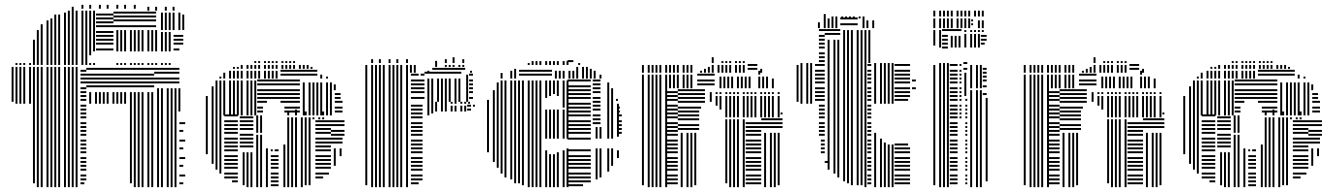

<svg xmlns="http://www.w3.org/2000/svg" viewBox="-20 -772 5507 792"><path d="M36 -352H28V-496H36ZM52 -344H44V-496H52ZM68 -344H60V-496H68ZM84 -344H76V-496H84ZM108 -344H100V-496H108ZM124 -16H116V-496H124ZM140 0H132V-496H140ZM156 0H148V-496H156ZM180 0H172V-496H180ZM196 0H188V-496H196ZM212 0H204V-496H212ZM228 0H220V-496H228ZM252 0H244V-496H252ZM268 0H260V-496H268ZM284 0H276V-496H284ZM300 0H292V-496H300ZM328 -12H312V-20H328ZM336 -28H312V-36H336ZM336 -44H312V-52H336ZM336 -68H312V-76H336ZM336 -84H312V-92H336ZM336 -100H312V-108H336ZM336 -116H312V-124H336ZM336 -140H312V-148H336ZM336 -156H312V-164H336ZM336 -172H312V-180H336ZM336 -188H312V-196H336ZM336 -212H312V-220H336ZM336 -228H312V-236H336ZM336 -244H312V-252H336ZM336 -260H312V-268H336ZM336 -284H312V-292H336ZM336 -300H312V-308H336ZM336 -316H312V-324H336ZM336 -332H312V-340H336ZM336 -356H312V-364H336ZM336 -372H312V-380H336ZM336 -388H312V-396H336ZM336 -404H312V-412H336ZM336 -428H312V-436H336ZM336 -444H312V-452H336ZM336 -460H312V-468H336ZM336 -476H312V-484H336ZM356 -344H348V-392H356ZM380 -344H372V-392H380ZM396 -344H388V-392H396ZM412 -344H404V-392H412ZM428 -344H420V-392H428ZM452 -344H444V-392H452ZM468 -344H460V-392H468ZM484 -344H476V-392H484ZM500 -344H492V-392H500ZM524 -16H516V-392H524ZM540 0H532V-392H540ZM556 0H548V-392H556ZM572 0H564V-392H572ZM596 0H588V-392H596ZM612 0H604V-392H612ZM616 -412H336V-420H616ZM616 -428H336V-436H616ZM616 -444H336V-452H616ZM616 -460H336V-468H616ZM616 -484H336V-492H616ZM636 0H628V-312H636ZM652 0H644V-312H652ZM676 0H668V-312H676ZM692 0H684V-312H692ZM708 0H700V-312H708ZM736 -12H720V-20H736ZM744 -44H720V-52H744ZM736 -84H720V-92H736ZM744 -116H720V-124H744ZM736 -156H720V-164H736ZM744 -188H720V-196H744ZM736 -228H720V-236H736ZM744 -260H720V-268H744ZM636 -312H628V-408H636ZM652 -312H644V-408H652ZM676 -312H668V-408H676ZM692 -312H684V-408H692ZM708 -312H700V-408H708ZM724 -312H716V-408H724ZM720 -428H616V-436H720ZM720 -444H616V-452H720ZM720 -468H616V-476H720ZM720 -484H616V-492H720ZM52 -504H44V-512H52ZM68 -504H60V-512H68ZM84 -504H76V-512H84ZM108 -504H100V-512H108ZM124 -504H116V-608H124ZM140 -504H132V-648H140ZM156 -504H148V-672H156ZM180 -504H172V-688H180ZM196 -504H188V-696H196ZM212 -504H204V-712H212ZM228 -504H220V-712H228ZM252 -504H244V-720H252ZM268 -504H260V-728H268ZM284 -504H276V-728H284ZM300 -504H292V-728H300ZM324 -504H316V-728H324ZM340 -504H332V-728H340ZM356 -504H348V-512H356ZM356 -544H348V-728H356ZM372 -504H364V-512H372ZM372 -560H364V-728H372ZM448 -564H376V-572H448ZM448 -588H376V-596H448ZM448 -604H376V-612H448ZM448 -620H376V-628H448ZM448 -636H376V-644H448ZM448 -660H376V-668H448ZM448 -676H376V-684H448ZM448 -692H376V-700H448ZM448 -708H376V-716H448ZM468 -504H460V-512H468ZM468 -560H460V-648H468ZM484 -504H476V-512H484ZM484 -560H476V-648H484ZM500 -504H492V-512H500ZM500 -560H492V-648H500ZM524 -504H516V-512H524ZM524 -560H516V-648H524ZM540 -504H532V-512H540ZM540 -560H532V-648H540ZM556 -504H548V-512H556ZM556 -560H548V-648H556ZM572 -504H564V-512H572ZM572 -560H564V-648H572ZM596 -504H588V-512H596ZM596 -560H588V-648H596ZM612 -504H604V-512H612ZM612 -560H604V-648H612ZM628 -504H620V-512H628ZM628 -560H620V-648H628ZM624 -660H448V-668H624ZM624 -684H448V-692H624ZM624 -700H448V-708H624ZM624 -716H448V-724H624ZM652 -504H644V-512H652ZM652 -560H644V-640H652ZM668 -504H660V-512H668ZM668 -560H660V-640H668ZM684 -504H676V-512H684ZM684 -560H676V-640H684ZM720 -564H696V-572H720ZM736 -588H696V-596H736ZM736 -604H696V-612H736ZM736 -620H696V-628H736ZM652 -648H644V-720H652ZM668 -648H660V-720H668ZM684 -648H676V-720H684ZM700 -648H692V-720H700ZM724 -648H716V-720H724ZM740 -648H732V-712H740ZM284 -728H276V-744H284ZM596 -728H588V-744H596ZM628 -728H620V-744H628ZM668 -728H660V-744H668ZM700 -728H692V-744H700ZM324 -736H316V-752H324ZM356 -736H348V-752H356ZM396 -736H388V-752H396ZM428 -736H420V-752H428ZM468 -736H460V-752H468ZM500 -736H492V-752H500ZM540 -736H532V-752H540Z M837 -136H829V-296H837ZM861 -96H853V-296H861ZM877 -72H869V-296H877ZM893 -56H885V-296H893ZM961 -20H937V-28H961ZM961 -36H905V-44H961ZM961 -52H905V-60H961ZM961 -76H905V-84H961ZM961 -92H905V-100H961ZM961 -108H905V-116H961ZM961 -124H905V-132H961ZM961 -148H905V-156H961ZM961 -164H905V-172H961ZM961 -180H905V-188H961ZM961 -196H905V-204H961ZM961 -220H905V-228H961ZM961 -236H905V-244H961ZM961 -252H905V-260H961ZM961 -268H905V-276H961ZM961 -292H905V-300H961ZM989 -8H981V-144H989ZM1005 0H997V-144H1005ZM1021 0H1013V-144H1021ZM1025 -164H969V-172H1025ZM1025 -180H969V-188H1025ZM1025 -196H969V-204H1025ZM1025 -212H969V-220H1025ZM1025 -236H969V-244H1025ZM1025 -252H969V-260H1025ZM1025 -268H969V-276H1025ZM1025 -284H969V-292H1025ZM1045 0H1037V-216H1045ZM1061 0H1053V-216H1061ZM1085 0H1077V-160H1085ZM1129 -4H1097V-12H1129ZM1129 -20H1097V-28H1129ZM1129 -36H1097V-44H1129ZM1129 -52H1097V-60H1129ZM1129 -76H1097V-84H1129ZM1129 -92H1097V-100H1129ZM1129 -108H1097V-116H1129ZM1129 -124H1097V-132H1129ZM1105 -148H1097V-156H1105ZM1129 -148H1113V-156H1129ZM1045 -224H1037V-296H1045ZM1061 -224H1053V-296H1061ZM1157 0H1149V-176H1157ZM1173 0H1165V-280H1173ZM1189 0H1181V-280H1189ZM1205 0H1197V-280H1205ZM1229 0H1221V-280H1229ZM1245 -8H1237V-280H1245ZM1261 -8H1253V-280H1261ZM1313 -36H1281V-44H1313ZM1337 -52H1281V-60H1337ZM1345 -76H1281V-84H1345ZM1345 -92H1281V-100H1345ZM1345 -108H1281V-116H1345ZM1345 -124H1281V-132H1345ZM1345 -148H1281V-156H1345ZM1345 -164H1281V-172H1345ZM1345 -180H1281V-188H1345ZM1345 -196H1281V-204H1345ZM1345 -220H1281V-228H1345ZM1345 -236H1281V-244H1345ZM1345 -252H1281V-260H1345ZM1345 -268H1281V-276H1345ZM1365 -88H1357V-160H1365ZM1389 -128H1381V-160H1389ZM1393 -180H1345V-188H1393ZM1393 -196H1345V-204H1393ZM1401 -212H1345V-220H1401ZM1401 -228H1345V-236H1401ZM1401 -252H1345V-260H1401ZM1401 -268H1345V-276H1401ZM1173 -280H1165V-288H1173ZM1189 -280H1181V-288H1189ZM1205 -280H1197V-288H1205ZM1229 -280H1221V-288H1229ZM1245 -280H1237V-288H1245ZM1261 -280H1253V-288H1261ZM1277 -280H1269V-288H1277ZM1301 -280H1293V-288H1301ZM1317 -280H1309V-288H1317ZM1173 -296H1165V-312H1173ZM1205 -296H1197V-320H1205ZM1245 -296H1237V-312H1245ZM1277 -296H1269V-320H1277ZM1317 -296H1309V-312H1317ZM1349 -296H1341V-320H1349ZM837 -296H829V-376H837ZM861 -296H853V-416H861ZM877 -296H869V-440H877ZM893 -296H885V-440H893ZM909 -296H901V-440H909ZM933 -296H925V-440H933ZM949 -296H941V-440H949ZM965 -296H957V-440H965ZM981 -296H973V-440H981ZM1005 -296H997V-440H1005ZM1021 -296H1013V-440H1021ZM1037 -296H1029V-440H1037ZM1065 -308H1041V-316H1065ZM1217 -308H1153V-316H1217ZM1065 -324H1041V-332H1065ZM1217 -324H1153V-332H1217ZM1081 -348H1041V-356H1081ZM1217 -348H1137V-356H1217ZM1217 -364H1041V-372H1217ZM1217 -380H1041V-388H1217ZM1217 -396H1041V-404H1217ZM1217 -420H1041V-428H1217ZM1217 -436H1041V-444H1217ZM1237 -296H1229V-400H1237ZM1261 -296H1253V-400H1261ZM1277 -296H1269V-400H1277ZM1293 -296H1285V-400H1293ZM1309 -296H1301V-400H1309ZM1333 -296H1325V-400H1333ZM1349 -296H1341V-400H1349ZM1393 -308H1361V-316H1393ZM1393 -324H1361V-332H1393ZM1393 -348H1361V-356H1393ZM1385 -364H1361V-372H1385ZM1385 -380H1361V-388H1385ZM1237 -400H1229V-432H1237ZM1261 -400H1253V-432H1261ZM1277 -400H1269V-432H1277ZM1293 -400H1285V-432H1293ZM1309 -400H1301V-432H1309ZM1333 -400H1325V-432H1333ZM1349 -400H1341V-432H1349ZM1365 -400H1357V-424H1365ZM893 -448H885V-456H893ZM909 -448H901V-472H909ZM933 -448H925V-480H933ZM949 -448H941V-480H949ZM965 -448H957V-480H965ZM981 -448H973V-480H981ZM1005 -448H997V-480H1005ZM1021 -448H1013V-480H1021ZM1037 -448H1029V-480H1037ZM1053 -448H1045V-480H1053ZM1077 -448H1069V-480H1077ZM1093 -448H1085V-480H1093ZM1109 -448H1101V-480H1109ZM1125 -448H1117V-480H1125ZM1289 -460H1137V-468H1289ZM1289 -476H1137V-484H1289ZM1309 -448H1301V-464H1309ZM1333 -448H1325V-456H1333ZM949 -488H941V-496H949ZM965 -488H957V-496H965ZM981 -488H973V-504H981ZM1005 -488H997V-504H1005ZM1021 -488H1013V-504H1021ZM1037 -488H1029V-504H1037ZM1053 -488H1045V-504H1053ZM1077 -488H1069V-504H1077ZM1093 -488H1085V-504H1093ZM1109 -488H1101V-504H1109ZM1125 -488H1117V-504H1125ZM1149 -488H1141V-504H1149ZM1165 -488H1157V-504H1165ZM1181 -488H1173V-504H1181ZM1197 -488H1189V-504H1197ZM1221 -488H1213V-504H1221ZM1237 -488H1229V-504H1237ZM1253 -488H1245V-504H1253ZM1269 -488H1261V-496H1269ZM1037 -512H1029V-520H1037ZM1053 -512H1045V-520H1053ZM1077 -512H1069V-520H1077ZM1093 -512H1085V-520H1093ZM1109 -512H1101V-520H1109ZM1125 -512H1117V-520H1125ZM1149 -512H1141V-520H1149ZM1165 -512H1157V-520H1165ZM1181 -512H1173V-520H1181ZM1197 -512H1189V-520H1197Z M1495 -8H1487V-352H1495ZM1519 0H1511V-352H1519ZM1535 0H1527V-352H1535ZM1551 0H1543V-352H1551ZM1567 0H1559V-352H1567ZM1591 0H1583V-352H1591ZM1607 0H1599V-352H1607ZM1623 0H1615V-352H1623ZM1639 0H1631V-352H1639ZM1663 0H1655V-352H1663ZM1707 -12H1675V-20H1707ZM1723 -28H1675V-36H1723ZM1723 -44H1675V-52H1723ZM1723 -68H1675V-76H1723ZM1723 -84H1675V-92H1723ZM1723 -100H1675V-108H1723ZM1723 -116H1675V-124H1723ZM1723 -140H1675V-148H1723ZM1723 -156H1675V-164H1723ZM1723 -172H1675V-180H1723ZM1723 -188H1675V-196H1723ZM1723 -212H1675V-220H1723ZM1723 -228H1675V-236H1723ZM1723 -244H1675V-252H1723ZM1723 -260H1675V-268H1723ZM1723 -284H1675V-292H1723ZM1723 -300H1675V-308H1723ZM1723 -316H1675V-324H1723ZM1723 -332H1675V-340H1723ZM1751 -296H1743V-352H1751ZM1767 -304H1759V-352H1767ZM1783 -312H1775V-352H1783ZM1807 -312H1799V-352H1807ZM1823 -312H1815V-352H1823ZM1847 -312H1839V-336H1847ZM1863 -312H1855V-336H1863ZM1887 -312H1879V-336H1887ZM1903 -312H1895V-336H1903ZM1923 -316H1907V-324H1923ZM1923 -332H1907V-340H1923ZM1939 -332H1931V-340H1939ZM1847 -344H1839V-352H1847ZM1863 -344H1855V-352H1863ZM1887 -344H1879V-352H1887ZM1903 -344H1895V-352H1903ZM1919 -344H1911V-352H1919ZM1495 -352H1487V-472H1495ZM1519 -352H1511V-472H1519ZM1535 -352H1527V-472H1535ZM1551 -352H1543V-472H1551ZM1567 -352H1559V-472H1567ZM1591 -352H1583V-472H1591ZM1607 -352H1599V-472H1607ZM1623 -352H1615V-472H1623ZM1639 -352H1631V-472H1639ZM1663 -352H1655V-472H1663ZM1731 -364H1675V-372H1731ZM1731 -388H1675V-396H1731ZM1731 -404H1675V-412H1731ZM1731 -420H1675V-428H1731ZM1731 -436H1675V-444H1731ZM1707 -460H1675V-468H1707ZM1731 -460H1715V-468H1731ZM1751 -352H1743V-448H1751ZM1767 -352H1759V-448H1767ZM1791 -352H1783V-448H1791ZM1807 -352H1799V-448H1807ZM1823 -352H1815V-448H1823ZM1839 -352H1831V-448H1839ZM1863 -352H1855V-448H1863ZM1879 -352H1871V-448H1879ZM1883 -468H1731V-476H1883ZM1911 -352H1903V-464H1911ZM1931 -364H1915V-372H1931ZM1931 -388H1915V-396H1931ZM1931 -404H1915V-412H1931ZM1931 -420H1915V-428H1931ZM1931 -436H1915V-444H1931ZM1931 -460H1915V-468H1931ZM1495 -472H1487V-496H1495ZM1519 -472H1511V-496H1519ZM1535 -472H1527V-496H1535ZM1551 -472H1543V-496H1551ZM1567 -472H1559V-496H1567ZM1591 -472H1583V-496H1591ZM1607 -472H1599V-496H1607ZM1623 -472H1615V-496H1623ZM1639 -472H1631V-496H1639ZM1663 -472H1655V-496H1663ZM1679 -472H1671V-496H1679ZM1695 -472H1687V-496H1695ZM1751 -472H1743V-480H1751ZM1899 -484H1763V-492H1899ZM1927 -472H1919V-480H1927ZM1495 -496H1487V-504H1495ZM1519 -496H1511V-504H1519ZM1535 -496H1527V-504H1535ZM1551 -496H1543V-504H1551ZM1567 -496H1559V-504H1567ZM1591 -496H1583V-504H1591ZM1607 -496H1599V-504H1607ZM1623 -496H1615V-504H1623ZM1639 -496H1631V-504H1639ZM1663 -496H1655V-504H1663ZM1679 -496H1671V-504H1679ZM1695 -496H1687V-504H1695ZM1783 -496H1775V-521H1783ZM1823 -496H1815V-504H1823ZM1839 -496H1831V-504H1839ZM1855 -496H1847V-504H1855ZM1879 -496H1871V-504H1879ZM1895 -496H1887V-504H1895ZM1519 -512H1511V-528H1519ZM1551 -512H1543V-528H1551ZM1591 -512H1583V-528H1591ZM1623 -512H1615V-528H1623ZM1663 -512H1655V-528H1663ZM1823 -512H1815V-528H1823ZM1855 -512H1847V-536H1855ZM1895 -512H1887V-528H1895Z M1997 -144H1989V-360H1997ZM2021 -104H2013V-400H2021ZM2037 -80H2029V-432H2037ZM2053 -56H2045V-440H2053ZM2069 -40H2061V-440H2069ZM2093 -32H2085V-440H2093ZM2109 -16H2101V-440H2109ZM2125 -16H2117V-440H2125ZM2141 -8H2133V-440H2141ZM2165 0H2157V-440H2165ZM2181 0H2173V-440H2181ZM2197 0H2189V-440H2197ZM2213 0H2205V-440H2213ZM2237 0H2229V-152H2237ZM2237 -200H2229V-320H2237ZM2237 -368H2229V-440H2237ZM2253 0H2245V-136H2253ZM2253 -200H2245V-320H2253ZM2253 -376H2245V-440H2253ZM2269 0H2261V-136H2269ZM2269 -200H2261V-320H2269ZM2269 -384H2261V-440H2269ZM2285 0H2277V-144H2285ZM2285 -200H2277V-320H2285ZM2285 -376H2277V-440H2285ZM2309 0H2301V-152H2309ZM2309 -200H2301V-320H2309ZM2309 -328H2301V-440H2309ZM2325 0H2317V-160H2325ZM2325 -200H2317V-440H2325ZM2385 -4H2321V-12H2385ZM2417 -20H2321V-28H2417ZM2417 -36H2321V-44H2417ZM2417 -52H2321V-60H2417ZM2417 -76H2321V-84H2417ZM2417 -92H2321V-100H2417ZM2417 -108H2321V-116H2417ZM2417 -124H2321V-132H2417ZM2417 -148H2321V-156H2417ZM2417 -196H2321V-204H2417ZM2417 -220H2321V-228H2417ZM2417 -236H2321V-244H2417ZM2417 -252H2321V-260H2417ZM2417 -268H2321V-276H2417ZM2417 -292H2321V-300H2417ZM2417 -308H2321V-316H2417ZM2417 -324H2321V-332H2417ZM2417 -340H2321V-348H2417ZM2417 -364H2321V-372H2417ZM2417 -380H2321V-388H2417ZM2417 -396H2321V-404H2417ZM2417 -412H2321V-420H2417ZM2417 -436H2321V-444H2417ZM2445 -32H2437V-160H2445ZM2445 -200H2437V-248H2445ZM2461 -40H2453V-160H2461ZM2461 -200H2453V-248H2461ZM2457 -260H2425V-268H2457ZM2457 -276H2425V-284H2457ZM2457 -292H2425V-300H2457ZM2457 -316H2425V-324H2457ZM2457 -332H2425V-340H2457ZM2457 -348H2425V-356H2457ZM2457 -364H2425V-372H2457ZM2457 -388H2425V-396H2457ZM2457 -404H2425V-412H2457ZM2457 -420H2425V-428H2457ZM2457 -436H2425V-444H2457ZM2493 -64H2485V-160H2493ZM2493 -200H2485V-344H2493ZM2509 -88H2501V-160H2509ZM2509 -200H2501V-344H2509ZM2533 -120H2525V-152H2533ZM2533 -208H2525V-344H2533ZM2545 -220H2529V-228H2545ZM2545 -236H2529V-244H2545ZM2545 -252H2529V-260H2545ZM2545 -268H2529V-276H2545ZM2545 -292H2529V-300H2545ZM2537 -308H2529V-316H2537ZM2537 -324H2529V-332H2537ZM2493 -344H2485V-408H2493ZM2509 -344H2501V-408H2509ZM2529 -356H2521V-364H2529ZM2493 -408H2485V-432H2493ZM2053 -448H2045V-471H2053ZM2093 -448H2085V-480H2093ZM2109 -448H2101V-488H2109ZM2257 -460H2121V-468H2257ZM2257 -476H2121V-484H2257ZM2277 -448H2269V-480H2277ZM2293 -448H2285V-480H2293ZM2309 -448H2301V-480H2309ZM2333 -448H2325V-480H2333ZM2349 -448H2341V-480H2349ZM2365 -448H2357V-496H2365ZM2389 -448H2381V-496H2389ZM2405 -448H2397V-496H2405ZM2421 -448H2413V-488H2421ZM2437 -448H2429V-480H2437ZM2461 -448H2453V-464H2461ZM2165 -504H2157V-512H2165ZM2181 -504H2173V-520H2181ZM2197 -504H2189V-520H2197ZM2213 -504H2205V-520H2213ZM2237 -504H2229V-520H2237ZM2253 -504H2245V-520H2253ZM2269 -504H2261V-520H2269ZM2285 -504H2277V-520H2285ZM2309 -504H2301V-520H2309ZM2325 -504H2317V-520H2325ZM2345 -516H2321V-524H2345ZM2373 -504H2365V-512H2373Z M2636 -8H2628V-408H2636ZM2660 0H2652V-408H2660ZM2676 0H2668V-408H2676ZM2692 0H2684V-408H2692ZM2708 0H2700V-408H2708ZM2732 0H2724V-408H2732ZM2776 -12H2728V-20H2776ZM2776 -28H2728V-36H2776ZM2776 -44H2728V-52H2776ZM2776 -68H2728V-76H2776ZM2776 -84H2728V-92H2776ZM2776 -100H2728V-108H2776ZM2776 -116H2728V-124H2776ZM2776 -140H2728V-148H2776ZM2776 -156H2728V-164H2776ZM2776 -172H2728V-180H2776ZM2776 -188H2728V-196H2776ZM2776 -212H2728V-220H2776ZM2776 -228H2728V-236H2776ZM2776 -244H2728V-252H2776ZM2776 -260H2728V-268H2776ZM2776 -284H2728V-292H2776ZM2776 -300H2728V-308H2776ZM2776 -316H2728V-324H2776ZM2776 -332H2728V-340H2776ZM2776 -356H2728V-364H2776ZM2776 -372H2728V-380H2776ZM2776 -388H2728V-396H2776ZM2796 0H2788V-224H2796ZM2820 0H2812V-224H2820ZM2836 0H2828V-224H2836ZM2852 -8H2844V-224H2852ZM2864 -236H2776V-244H2864ZM2864 -252H2776V-260H2864ZM2864 -276H2776V-284H2864ZM2864 -292H2776V-300H2864ZM2864 -308H2776V-316H2864ZM2872 -324H2776V-332H2872ZM2888 -348H2776V-356H2888ZM2888 -364H2776V-372H2888ZM2888 -380H2776V-388H2888ZM2888 -396H2776V-404H2888ZM2916 -352H2908V-392H2916ZM2980 -16H2972V-280H2980ZM2996 0H2988V-280H2996ZM3012 0H3004V-280H3012ZM3028 0H3020V-280H3028ZM3052 0H3044V-280H3052ZM3120 -12H3056V-20H3120ZM3120 -28H3056V-36H3120ZM3120 -44H3056V-52H3120ZM3120 -68H3056V-76H3120ZM3120 -84H3056V-92H3120ZM3120 -100H3056V-108H3120ZM3120 -116H3056V-124H3120ZM3120 -140H3056V-148H3120ZM3120 -156H3056V-164H3120ZM3120 -172H3056V-180H3120ZM3120 -188H3056V-196H3120ZM3120 -212H3056V-220H3120ZM3120 -228H3056V-236H3120ZM3120 -244H3056V-252H3120ZM3120 -260H3056V-268H3120ZM3140 0H3132V-224H3140ZM3164 0H3156V-224H3164ZM3180 0H3172V-224H3180ZM3196 -8H3188V-224H3196ZM3208 -244H3120V-252H3208ZM3208 -260H3120V-268H3208ZM3208 -276H3120V-284H3208ZM2940 -336H2932V-376H2940ZM2956 -320H2948V-376H2956ZM2980 -288H2972V-376H2980ZM2996 -288H2988V-376H2996ZM3012 -288H3004V-376H3012ZM3028 -288H3020V-376H3028ZM3052 -288H3044V-376H3052ZM3068 -288H3060V-376H3068ZM3084 -288H3076V-376H3084ZM3100 -288H3092V-376H3100ZM3124 -288H3116V-376H3124ZM3140 -288H3132V-376H3140ZM3156 -288H3148V-376H3156ZM3172 -288H3164V-376H3172ZM3196 -288H3188V-376H3196ZM3208 -300H3200V-308H3208ZM2940 -384H2932V-392H2940ZM2956 -384H2948V-392H2956ZM2980 -384H2972V-392H2980ZM2996 -384H2988V-392H2996ZM3012 -384H3004V-392H3012ZM3028 -384H3020V-392H3028ZM3052 -384H3044V-392H3052ZM3068 -384H3060V-392H3068ZM3084 -384H3076V-392H3084ZM3100 -384H3092V-392H3100ZM3124 -384H3116V-392H3124ZM3140 -384H3132V-392H3140ZM3156 -384H3148V-392H3156ZM3172 -384H3164V-392H3172ZM3196 -384H3188V-392H3196ZM2636 -408H2628V-464H2636ZM2660 -408H2652V-464H2660ZM2676 -408H2668V-464H2676ZM2692 -408H2684V-464H2692ZM2708 -408H2700V-464H2708ZM2732 -408H2724V-464H2732ZM2748 -408H2740V-464H2748ZM2764 -408H2756V-464H2764ZM2780 -408H2772V-464H2780ZM2804 -408H2796V-464H2804ZM2820 -408H2812V-464H2820ZM2836 -408H2828V-464H2836ZM2928 -420H2856V-428H2928ZM2928 -436H2856V-444H2928ZM2928 -460H2856V-468H2928ZM2956 -408H2948V-456H2956ZM2972 -408H2964V-456H2972ZM2988 -408H2980V-456H2988ZM3004 -408H2996V-456H3004ZM3028 -408H3020V-456H3028ZM3044 -408H3036V-456H3044ZM3060 -408H3052V-456H3060ZM3076 -408H3068V-456H3076ZM3116 -408H3108V-456H3116ZM3132 -408H3124V-456H3132ZM3148 -408H3140V-456H3148ZM3172 -408H3164V-448H3172ZM3116 -464H3108V-480H3116ZM2636 -472H2628V-504H2636ZM2660 -472H2652V-504H2660ZM2676 -472H2668V-504H2676ZM2692 -472H2684V-504H2692ZM2708 -472H2700V-504H2708ZM2732 -472H2724V-504H2732ZM2748 -472H2740V-504H2748ZM2764 -472H2756V-504H2764ZM2780 -472H2772V-504H2780ZM2804 -472H2796V-504H2804ZM2820 -472H2812V-504H2820ZM2836 -472H2828V-504H2836ZM2876 -472H2868V-480H2876ZM2892 -472H2884V-488H2892ZM2908 -472H2900V-496H2908ZM2924 -472H2916V-504H2924ZM2948 -472H2940V-504H2948ZM2964 -472H2956V-504H2964ZM2980 -472H2972V-504H2980ZM2996 -472H2988V-504H2996ZM3020 -472H3012V-504H3020ZM3036 -472H3028V-504H3036ZM3052 -472H3044V-504H3052ZM3104 -484H3064V-492H3104ZM3104 -500H3064V-508H3104ZM3124 -472H3116V-488H3124ZM2924 -512H2916V-536H2924ZM2964 -512H2956V-520H2964ZM2980 -512H2972V-520H2980ZM2996 -512H2988V-520H2996ZM3020 -512H3012V-520H3020ZM3036 -512H3028V-520H3036ZM3052 -512H3044V-520H3052Z M3274 -352H3266V-504H3274ZM3290 -344H3282V-512H3290ZM3314 -344H3306V-512H3314ZM3330 -344H3322V-512H3330ZM3398 -100H3382V-108H3398ZM3382 -140H3366V-148H3382ZM3382 -156H3366V-164H3382ZM3382 -172H3366V-180H3382ZM3382 -188H3366V-196H3382ZM3382 -212H3358V-220H3382ZM3382 -228H3358V-236H3382ZM3382 -244H3358V-252H3382ZM3382 -260H3358V-268H3382ZM3382 -284H3358V-292H3382ZM3382 -300H3358V-308H3382ZM3382 -316H3358V-324H3382ZM3382 -332H3358V-340H3382ZM3382 -356H3342V-364H3382ZM3382 -372H3342V-380H3382ZM3382 -388H3342V-396H3382ZM3382 -404H3342V-412H3382ZM3382 -428H3342V-436H3382ZM3382 -444H3342V-452H3382ZM3382 -460H3342V-468H3382ZM3382 -476H3342V-484H3382ZM3382 -500H3342V-508H3382ZM3382 -516H3358V-524H3382ZM3382 -532H3358V-540H3382ZM3382 -548H3358V-556H3382ZM3382 -572H3358V-580H3382ZM3382 -588H3358V-596H3382ZM3382 -604H3358V-612H3382ZM3382 -620H3358V-628H3382ZM3382 -644H3358V-652H3382ZM3402 -72H3394V-608H3402ZM3426 -56H3418V-608H3426ZM3442 -40H3434V-608H3442ZM3446 -628H3382V-636H3446ZM3446 -644H3382V-652H3446ZM3466 -24H3458V-512H3466ZM3482 -16H3474V-512H3482ZM3498 -8H3490V-512H3498ZM3522 -8H3514V-512H3522ZM3538 -8H3530V-512H3538ZM3554 0H3546V-512H3554ZM3574 -12H3558V-20H3574ZM3574 -28H3558V-36H3574ZM3574 -44H3558V-52H3574ZM3574 -68H3558V-76H3574ZM3574 -84H3558V-92H3574ZM3574 -100H3558V-108H3574ZM3574 -116H3558V-124H3574ZM3574 -140H3558V-148H3574ZM3574 -156H3558V-164H3574ZM3574 -172H3558V-180H3574ZM3574 -188H3558V-196H3574ZM3574 -212H3558V-220H3574ZM3574 -228H3558V-236H3574ZM3574 -244H3558V-252H3574ZM3574 -260H3558V-268H3574ZM3574 -284H3558V-292H3574ZM3574 -300H3558V-308H3574ZM3574 -316H3558V-324H3574ZM3574 -332H3558V-340H3574ZM3574 -356H3558V-364H3574ZM3574 -372H3558V-380H3574ZM3574 -388H3558V-396H3574ZM3574 -404H3558V-412H3574ZM3574 -428H3558V-436H3574ZM3574 -444H3558V-452H3574ZM3574 -460H3558V-468H3574ZM3574 -476H3558V-484H3574ZM3574 -500H3558V-508H3574ZM3466 -512H3458V-648H3466ZM3482 -512H3474V-648H3482ZM3498 -512H3490V-648H3498ZM3522 -512H3514V-648H3522ZM3538 -512H3530V-648H3538ZM3554 -512H3546V-648H3554ZM3570 -512H3562V-648H3570ZM3594 0H3586V-224H3594ZM3594 -344H3586V-512H3594ZM3618 0H3610V-200H3618ZM3618 -344H3610V-512H3618ZM3634 0H3626V-184H3634ZM3634 -344H3626V-512H3634ZM3650 0H3642V-176H3650ZM3650 -344H3642V-512H3650ZM3666 0H3658V-176H3666ZM3666 -344H3658V-512H3666ZM3734 -12H3670V-20H3734ZM3734 -28H3670V-36H3734ZM3734 -44H3670V-52H3734ZM3734 -68H3670V-76H3734ZM3734 -84H3670V-92H3734ZM3734 -100H3670V-108H3734ZM3734 -116H3670V-124H3734ZM3734 -140H3670V-148H3734ZM3734 -156H3670V-164H3734ZM3726 -172H3670V-180H3726ZM3726 -356H3670V-364H3726ZM3734 -372H3670V-380H3734ZM3734 -388H3670V-396H3734ZM3734 -404H3670V-412H3734ZM3734 -428H3670V-436H3734ZM3734 -444H3670V-452H3734ZM3734 -460H3670V-468H3734ZM3734 -476H3670V-484H3734ZM3734 -500H3670V-508H3734ZM3758 -404H3742V-412H3758ZM3758 -436H3742V-444H3758ZM3362 -656H3354V-680H3362ZM3386 -656H3378V-696H3386ZM3402 -656H3394V-696H3402ZM3418 -656H3410V-696H3418ZM3434 -656H3426V-696H3434ZM3518 -668H3446V-676H3518ZM3518 -692H3446V-700H3518ZM3546 -656H3538V-688H3546ZM3562 -656H3554V-688H3562ZM3586 -656H3578V-688H3586ZM3546 -688H3538V-704H3546ZM3386 -696H3378V-714H3386ZM3418 -696H3410V-704H3418ZM3434 -696H3426V-704H3434ZM3458 -696H3450V-704H3458ZM3474 -696H3466V-704H3474ZM3490 -696H3482V-704H3490ZM3506 -696H3498V-704H3506ZM3530 -696H3522V-704H3530ZM3546 -696H3538V-704H3546Z M3838 -8H3830V-504H3838ZM3862 0H3854V-512H3862ZM3878 0H3870V-512H3878ZM3894 0H3886V-512H3894ZM3930 -12H3898V-20H3930ZM3930 -28H3898V-36H3930ZM3930 -44H3898V-52H3930ZM3930 -68H3898V-76H3930ZM3930 -84H3898V-92H3930ZM3930 -100H3898V-108H3930ZM3930 -116H3898V-124H3930ZM3930 -140H3898V-148H3930ZM3930 -156H3898V-164H3930ZM3930 -172H3898V-180H3930ZM3930 -188H3898V-196H3930ZM3930 -212H3898V-220H3930ZM3930 -228H3898V-236H3930ZM3930 -244H3898V-252H3930ZM3930 -260H3898V-268H3930ZM3930 -284H3898V-292H3930ZM3930 -300H3898V-308H3930ZM3930 -316H3898V-324H3930ZM3930 -332H3898V-340H3930ZM3930 -356H3898V-364H3930ZM3930 -372H3898V-380H3930ZM3930 -388H3898V-396H3930ZM3930 -404H3898V-412H3930ZM3930 -428H3898V-436H3930ZM3930 -444H3898V-452H3930ZM3930 -460H3898V-468H3930ZM3930 -476H3898V-484H3930ZM3930 -500H3898V-508H3930ZM3946 -284H3938V-292H3946ZM3946 -300H3938V-308H3946ZM3946 -316H3938V-324H3946ZM3946 -332H3938V-340H3946ZM3946 -356H3938V-364H3946ZM3946 -372H3938V-380H3946ZM3946 -388H3938V-396H3946ZM3946 -404H3938V-412H3946ZM3946 -428H3938V-436H3946ZM3946 -444H3938V-452H3946ZM3946 -460H3938V-468H3946ZM3946 -476H3938V-484H3946ZM3946 -500H3938V-508H3946ZM3970 -12H3962V-20H3970ZM3970 -28H3962V-36H3970ZM3970 -44H3962V-52H3970ZM3970 -68H3962V-76H3970ZM3970 -84H3962V-92H3970ZM3970 -100H3962V-108H3970ZM3970 -116H3962V-124H3970ZM3970 -140H3962V-148H3970ZM3970 -156H3962V-164H3970ZM3970 -172H3962V-180H3970ZM3970 -188H3962V-196H3970ZM3970 -212H3962V-220H3970ZM3970 -228H3962V-236H3970ZM3970 -244H3962V-252H3970ZM3970 -260H3962V-268H3970ZM3970 -284H3962V-292H3970ZM3970 -300H3962V-308H3970ZM3970 -316H3962V-324H3970ZM3970 -332H3962V-340H3970ZM3970 -356H3962V-364H3970ZM3966 -376H3958V-472H3966ZM3970 -484H3954V-492H3970ZM3970 -508H3954V-516H3970ZM3990 0H3982V-400H3990ZM4014 0H4006V-400H4014ZM4030 0H4022V-400H4030ZM4054 -24H4046V-368H4054ZM4050 -380H4034V-388H4050ZM3990 -408H3982V-504H3990ZM4014 -408H4006V-504H4014ZM4030 -408H4022V-504H4030ZM4050 -412H4034V-420H4050ZM4050 -436H4034V-444H4050ZM4050 -452H4034V-460H4050ZM4050 -468H4034V-476H4050ZM4050 -484H4034V-492H4050ZM3838 -584H3830V-648H3838ZM3862 -576H3854V-648H3862ZM3890 -572H3866V-580H3890ZM3890 -588H3866V-596H3890ZM3890 -604H3866V-612H3890ZM3890 -620H3866V-628H3890ZM3890 -644H3866V-652H3890ZM3910 -576H3902V-624H3910ZM3926 -576H3918V-624H3926ZM3942 -576H3934V-624H3942ZM3946 -644H3890V-652H3946ZM3966 -576H3958V-632H3966ZM3990 -576H3982V-632H3990ZM4006 -576H3998V-632H4006ZM4022 -576H4014V-632H4022ZM4042 -588H4026V-596H4042ZM4050 -604H4026V-612H4050ZM4050 -620H4026V-628H4050ZM3966 -640H3958V-648H3966ZM3990 -640H3982V-648H3990ZM4006 -640H3998V-648H4006ZM4022 -640H4014V-648H4022ZM4038 -640H4030V-648H4038ZM3838 -656H3830V-696H3838ZM3862 -656H3854V-696H3862ZM3878 -656H3870V-696H3878ZM3894 -656H3886V-696H3894ZM3910 -656H3902V-696H3910ZM3934 -656H3926V-696H3934ZM3950 -656H3942V-696H3950ZM3966 -656H3958V-696H3966ZM3982 -656H3974V-696H3982ZM3994 -668H3986V-676H3994ZM3994 -684H3986V-692H3994ZM4022 -656H4014V-688H4022ZM4038 -656H4030V-688H4038ZM3838 -704H3830V-728H3838ZM3862 -704H3854V-728H3862ZM3878 -704H3870V-728H3878ZM3894 -704H3886V-728H3894ZM3910 -704H3902V-728H3910ZM3934 -704H3926V-728H3934ZM3950 -704H3942V-728H3950ZM3966 -704H3958V-728H3966ZM3982 -704H3974V-728H3982ZM4006 -704H3998V-728H4006ZM4022 -704H4014V-728H4022ZM4038 -704H4030V-728H4038Z M4211 -8H4203V-408H4211ZM4235 0H4227V-408H4235ZM4251 0H4243V-408H4251ZM4267 0H4259V-408H4267ZM4283 0H4275V-408H4283ZM4307 0H4299V-408H4307ZM4351 -12H4303V-20H4351ZM4351 -28H4303V-36H4351ZM4351 -44H4303V-52H4351ZM4351 -68H4303V-76H4351ZM4351 -84H4303V-92H4351ZM4351 -100H4303V-108H4351ZM4351 -116H4303V-124H4351ZM4351 -140H4303V-148H4351ZM4351 -156H4303V-164H4351ZM4351 -172H4303V-180H4351ZM4351 -188H4303V-196H4351ZM4351 -212H4303V-220H4351ZM4351 -228H4303V-236H4351ZM4351 -244H4303V-252H4351ZM4351 -260H4303V-268H4351ZM4351 -284H4303V-292H4351ZM4351 -300H4303V-308H4351ZM4351 -316H4303V-324H4351ZM4351 -332H4303V-340H4351ZM4351 -356H4303V-364H4351ZM4351 -372H4303V-380H4351ZM4351 -388H4303V-396H4351ZM4371 0H4363V-224H4371ZM4395 0H4387V-224H4395ZM4411 0H4403V-224H4411ZM4427 -8H4419V-224H4427ZM4439 -236H4351V-244H4439ZM4439 -252H4351V-260H4439ZM4439 -276H4351V-284H4439ZM4439 -292H4351V-300H4439ZM4439 -308H4351V-316H4439ZM4447 -324H4351V-332H4447ZM4463 -348H4351V-356H4463ZM4463 -364H4351V-372H4463ZM4463 -380H4351V-388H4463ZM4463 -396H4351V-404H4463ZM4491 -352H4483V-392H4491ZM4555 -16H4547V-280H4555ZM4571 0H4563V-280H4571ZM4587 0H4579V-280H4587ZM4603 0H4595V-280H4603ZM4627 0H4619V-280H4627ZM4695 -12H4631V-20H4695ZM4695 -28H4631V-36H4695ZM4695 -44H4631V-52H4695ZM4695 -68H4631V-76H4695ZM4695 -84H4631V-92H4695ZM4695 -100H4631V-108H4695ZM4695 -116H4631V-124H4695ZM4695 -140H4631V-148H4695ZM4695 -156H4631V-164H4695ZM4695 -172H4631V-180H4695ZM4695 -188H4631V-196H4695ZM4695 -212H4631V-220H4695ZM4695 -228H4631V-236H4695ZM4695 -244H4631V-252H4695ZM4695 -260H4631V-268H4695ZM4715 0H4707V-224H4715ZM4739 0H4731V-224H4739ZM4755 0H4747V-224H4755ZM4771 -8H4763V-224H4771ZM4783 -244H4695V-252H4783ZM4783 -260H4695V-268H4783ZM4783 -276H4695V-284H4783ZM4515 -336H4507V-376H4515ZM4531 -320H4523V-376H4531ZM4555 -288H4547V-376H4555ZM4571 -288H4563V-376H4571ZM4587 -288H4579V-376H4587ZM4603 -288H4595V-376H4603ZM4627 -288H4619V-376H4627ZM4643 -288H4635V-376H4643ZM4659 -288H4651V-376H4659ZM4675 -288H4667V-376H4675ZM4699 -288H4691V-376H4699ZM4715 -288H4707V-376H4715ZM4731 -288H4723V-376H4731ZM4747 -288H4739V-376H4747ZM4771 -288H4763V-376H4771ZM4783 -300H4775V-308H4783ZM4515 -384H4507V-392H4515ZM4531 -384H4523V-392H4531ZM4555 -384H4547V-392H4555ZM4571 -384H4563V-392H4571ZM4587 -384H4579V-392H4587ZM4603 -384H4595V-392H4603ZM4627 -384H4619V-392H4627ZM4643 -384H4635V-392H4643ZM4659 -384H4651V-392H4659ZM4675 -384H4667V-392H4675ZM4699 -384H4691V-392H4699ZM4715 -384H4707V-392H4715ZM4731 -384H4723V-392H4731ZM4747 -384H4739V-392H4747ZM4771 -384H4763V-392H4771ZM4211 -408H4203V-464H4211ZM4235 -408H4227V-464H4235ZM4251 -408H4243V-464H4251ZM4267 -408H4259V-464H4267ZM4283 -408H4275V-464H4283ZM4307 -408H4299V-464H4307ZM4323 -408H4315V-464H4323ZM4339 -408H4331V-464H4339ZM4355 -408H4347V-464H4355ZM4379 -408H4371V-464H4379ZM4395 -408H4387V-464H4395ZM4411 -408H4403V-464H4411ZM4503 -420H4431V-428H4503ZM4503 -436H4431V-444H4503ZM4503 -460H4431V-468H4503ZM4531 -408H4523V-456H4531ZM4547 -408H4539V-456H4547ZM4563 -408H4555V-456H4563ZM4579 -408H4571V-456H4579ZM4603 -408H4595V-456H4603ZM4619 -408H4611V-456H4619ZM4635 -408H4627V-456H4635ZM4651 -408H4643V-456H4651ZM4691 -408H4683V-456H4691ZM4707 -408H4699V-456H4707ZM4723 -408H4715V-456H4723ZM4747 -408H4739V-448H4747ZM4691 -464H4683V-480H4691ZM4211 -472H4203V-504H4211ZM4235 -472H4227V-504H4235ZM4251 -472H4243V-504H4251ZM4267 -472H4259V-504H4267ZM4283 -472H4275V-504H4283ZM4307 -472H4299V-504H4307ZM4323 -472H4315V-504H4323ZM4339 -472H4331V-504H4339ZM4355 -472H4347V-504H4355ZM4379 -472H4371V-504H4379ZM4395 -472H4387V-504H4395ZM4411 -472H4403V-504H4411ZM4451 -472H4443V-480H4451ZM4467 -472H4459V-488H4467ZM4483 -472H4475V-496H4483ZM4499 -472H4491V-504H4499ZM4523 -472H4515V-504H4523ZM4539 -472H4531V-504H4539ZM4555 -472H4547V-504H4555ZM4571 -472H4563V-504H4571ZM4595 -472H4587V-504H4595ZM4611 -472H4603V-504H4611ZM4627 -472H4619V-504H4627ZM4679 -484H4639V-492H4679ZM4679 -500H4639V-508H4679ZM4699 -472H4691V-488H4699ZM4499 -512H4491V-536H4499ZM4539 -512H4531V-520H4539ZM4555 -512H4547V-520H4555ZM4571 -512H4563V-520H4571ZM4595 -512H4587V-520H4595ZM4611 -512H4603V-520H4611ZM4627 -512H4619V-520H4627Z M4869 -136H4861V-296H4869ZM4893 -96H4885V-296H4893ZM4909 -72H4901V-296H4909ZM4925 -56H4917V-296H4925ZM4993 -20H4969V-28H4993ZM4993 -36H4937V-44H4993ZM4993 -52H4937V-60H4993ZM4993 -76H4937V-84H4993ZM4993 -92H4937V-100H4993ZM4993 -108H4937V-116H4993ZM4993 -124H4937V-132H4993ZM4993 -148H4937V-156H4993ZM4993 -164H4937V-172H4993ZM4993 -180H4937V-188H4993ZM4993 -196H4937V-204H4993ZM4993 -220H4937V-228H4993ZM4993 -236H4937V-244H4993ZM4993 -252H4937V-260H4993ZM4993 -268H4937V-276H4993ZM4993 -292H4937V-300H4993ZM5021 -8H5013V-144H5021ZM5037 0H5029V-144H5037ZM5053 0H5045V-144H5053ZM5057 -164H5001V-172H5057ZM5057 -180H5001V-188H5057ZM5057 -196H5001V-204H5057ZM5057 -212H5001V-220H5057ZM5057 -236H5001V-244H5057ZM5057 -252H5001V-260H5057ZM5057 -268H5001V-276H5057ZM5057 -284H5001V-292H5057ZM5077 0H5069V-216H5077ZM5093 0H5085V-216H5093ZM5117 0H5109V-160H5117ZM5161 -4H5129V-12H5161ZM5161 -20H5129V-28H5161ZM5161 -36H5129V-44H5161ZM5161 -52H5129V-60H5161ZM5161 -76H5129V-84H5161ZM5161 -92H5129V-100H5161ZM5161 -108H5129V-116H5161ZM5161 -124H5129V-132H5161ZM5137 -148H5129V-156H5137ZM5161 -148H5145V-156H5161ZM5077 -224H5069V-296H5077ZM5093 -224H5085V-296H5093ZM5189 0H5181V-176H5189ZM5205 0H5197V-280H5205ZM5221 0H5213V-280H5221ZM5237 0H5229V-280H5237ZM5261 0H5253V-280H5261ZM5277 -8H5269V-280H5277ZM5293 -8H5285V-280H5293ZM5345 -36H5313V-44H5345ZM5369 -52H5313V-60H5369ZM5377 -76H5313V-84H5377ZM5377 -92H5313V-100H5377ZM5377 -108H5313V-116H5377ZM5377 -124H5313V-132H5377ZM5377 -148H5313V-156H5377ZM5377 -164H5313V-172H5377ZM5377 -180H5313V-188H5377ZM5377 -196H5313V-204H5377ZM5377 -220H5313V-228H5377ZM5377 -236H5313V-244H5377ZM5377 -252H5313V-260H5377ZM5377 -268H5313V-276H5377ZM5397 -88H5389V-160H5397ZM5421 -128H5413V-160H5421ZM5425 -180H5377V-188H5425ZM5425 -196H5377V-204H5425ZM5433 -212H5377V-220H5433ZM5433 -228H5377V-236H5433ZM5433 -252H5377V-260H5433ZM5433 -268H5377V-276H5433ZM5205 -280H5197V-288H5205ZM5221 -280H5213V-288H5221ZM5237 -280H5229V-288H5237ZM5261 -280H5253V-288H5261ZM5277 -280H5269V-288H5277ZM5293 -280H5285V-288H5293ZM5309 -280H5301V-288H5309ZM5333 -280H5325V-288H5333ZM5349 -280H5341V-288H5349ZM5205 -296H5197V-312H5205ZM5237 -296H5229V-320H5237ZM5277 -296H5269V-312H5277ZM5309 -296H5301V-320H5309ZM5349 -296H5341V-312H5349ZM5381 -296H5373V-320H5381ZM4869 -296H4861V-376H4869ZM4893 -296H4885V-416H4893ZM4909 -296H4901V-440H4909ZM4925 -296H4917V-440H4925ZM4941 -296H4933V-440H4941ZM4965 -296H4957V-440H4965ZM4981 -296H4973V-440H4981ZM4997 -296H4989V-440H4997ZM5013 -296H5005V-440H5013ZM5037 -296H5029V-440H5037ZM5053 -296H5045V-440H5053ZM5069 -296H5061V-440H5069ZM5097 -308H5073V-316H5097ZM5249 -308H5185V-316H5249ZM5097 -324H5073V-332H5097ZM5249 -324H5185V-332H5249ZM5113 -348H5073V-356H5113ZM5249 -348H5169V-356H5249ZM5249 -364H5073V-372H5249ZM5249 -380H5073V-388H5249ZM5249 -396H5073V-404H5249ZM5249 -420H5073V-428H5249ZM5249 -436H5073V-444H5249ZM5269 -296H5261V-400H5269ZM5293 -296H5285V-400H5293ZM5309 -296H5301V-400H5309ZM5325 -296H5317V-400H5325ZM5341 -296H5333V-400H5341ZM5365 -296H5357V-400H5365ZM5381 -296H5373V-400H5381ZM5425 -308H5393V-316H5425ZM5425 -324H5393V-332H5425ZM5425 -348H5393V-356H5425ZM5417 -364H5393V-372H5417ZM5417 -380H5393V-388H5417ZM5269 -400H5261V-432H5269ZM5293 -400H5285V-432H5293ZM5309 -400H5301V-432H5309ZM5325 -400H5317V-432H5325ZM5341 -400H5333V-432H5341ZM5365 -400H5357V-432H5365ZM5381 -400H5373V-432H5381ZM5397 -400H5389V-424H5397ZM4925 -448H4917V-456H4925ZM4941 -448H4933V-472H4941ZM4965 -448H4957V-480H4965ZM4981 -448H4973V-480H4981ZM4997 -448H4989V-480H4997ZM5013 -448H5005V-480H5013ZM5037 -448H5029V-480H5037ZM5053 -448H5045V-480H5053ZM5069 -448H5061V-480H5069ZM5085 -448H5077V-480H5085ZM5109 -448H5101V-480H5109ZM5125 -448H5117V-480H5125ZM5141 -448H5133V-480H5141ZM5157 -448H5149V-480H5157ZM5321 -460H5169V-468H5321ZM5321 -476H5169V-484H5321ZM5341 -448H5333V-464H5341ZM5365 -448H5357V-456H5365ZM4981 -488H4973V-496H4981ZM4997 -488H4989V-496H4997ZM5013 -488H5005V-504H5013ZM5037 -488H5029V-504H5037ZM5053 -488H5045V-504H5053ZM5069 -488H5061V-504H5069ZM5085 -488H5077V-504H5085ZM5109 -488H5101V-504H5109ZM5125 -488H5117V-504H5125ZM5141 -488H5133V-504H5141ZM5157 -488H5149V-504H5157ZM5181 -488H5173V-504H5181ZM5197 -488H5189V-504H5197ZM5213 -488H5205V-504H5213ZM5229 -488H5221V-504H5229ZM5253 -488H5245V-504H5253ZM5269 -488H5261V-504H5269ZM5285 -488H5277V-504H5285ZM5301 -488H5293V-496H5301ZM5069 -512H5061V-520H5069ZM5085 -512H5077V-520H5085ZM5109 -512H5101V-520H5109ZM5125 -512H5117V-520H5125ZM5141 -512H5133V-520H5141ZM5157 -512H5149V-520H5157ZM5181 -512H5173V-520H5181ZM5197 -512H5189V-520H5197ZM5213 -512H5205V-520H5213ZM5229 -512H5221V-520H5229Z"/></svg>

Font: Rubik Lines
Style: Regular
Weight: 400
Designer: Hubert and Fischer, NaN
Foundry: Hubert and Fischer, NaN
Version: Version 2.201